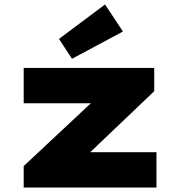

<svg xmlns="http://www.w3.org/2000/svg" viewBox="-20 -839 815 859"><path d="M86 0V-96L473 -458L485 -377H86V-535H670V-431L306 -84L291 -158H680V0ZM302 -576 244 -665 450 -819 530 -698Z"/></svg>

Font: Lexend Peta Black
Style: Regular
Weight: 900
Version: Version 1.007